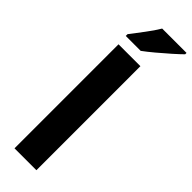

<svg xmlns="http://www.w3.org/2000/svg" viewBox="-323 -985 992 992"><g transform="rotate(45 173.0 -488.5)"><path d="M226 0H66V-760H226ZM346 -967Q328 -949 296.5 -921Q265 -893 231 -864.5Q197 -836 171 -817H62V-830Q87 -863 117.5 -903Q148 -943 168 -977H346Z"/></g></svg>

Font: Noto Sans Gujarati SemiCondensed ExtraBold
Style: Regular
Weight: 800
Width: 4
Designer: Jelle Bosma - Monotype Design Team, Universal Thirst
Foundry: Monotype Imaging Inc.
Version: Version 2.106; ttfautohint (v1.8.4.7-5d5b)